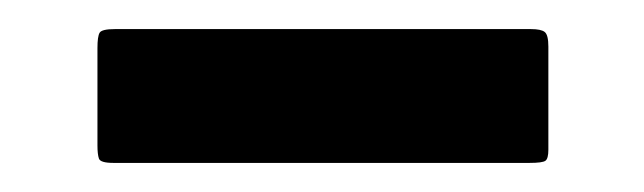

<svg xmlns="http://www.w3.org/2000/svg" viewBox="-20 -341 443 132"><path d="M58 -229Q49 -229 48 -232Q47 -235 47 -241V-308Q47 -316 48.5 -318.5Q50 -321 59 -321H345Q352 -321 354.5 -319Q357 -317 357 -309V-238Q357 -232 355 -230.5Q353 -229 344 -229Z"/></svg>

Font: Glory
Style: Bold
Weight: 700
Designer: Robert Leuschke
Foundry: Robert Leuschke
Version: Version 1.011